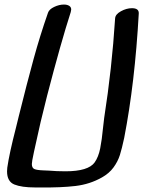

<svg xmlns="http://www.w3.org/2000/svg" viewBox="-20 -852 630 844"><path d="M560 -816Q591 -816 590 -793Q573 -488 526 -246Q516 -199 507 -170.5Q498 -142 479 -116Q460 -90 428 -72Q375 -42 312 -34.5Q249 -27 161 -28H134Q75 -28 43 -41Q11 -54 11 -99Q11 -109 12 -115Q21 -178 50 -290L62 -339Q99 -488 127.5 -592Q156 -696 191 -796Q196 -811 218 -821.5Q240 -832 261 -832Q275 -832 284 -826.5Q293 -821 293 -810Q293 -807 291 -799Q248 -666 187 -431Q154 -301 139 -228Q128 -180 122 -148Q120 -134 120 -131Q120 -114 131 -109Q142 -104 171 -103L195 -102Q228 -99 268 -99Q368 -99 396 -138Q413 -162 420.5 -200Q428 -238 433 -291L438 -334Q472 -551 486 -771Q487 -789 511.5 -802.5Q536 -816 560 -816Z"/></svg>

Font: Sedgwick Ave
Style: Regular
Weight: 400
Designer: Kevin Burke, Pedro Vergani
Foundry: Google, Inc.
Version: Version 1.000